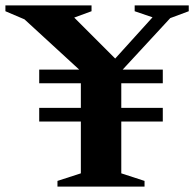

<svg xmlns="http://www.w3.org/2000/svg" viewBox="-54 -690 718 710"><path d="M548 -291V-240.5H394.5V-49L480.5 -21V0H158.5V-21L245 -49V-240.5H91V-291H245V-382H91V-432.5H239L36.5 -618.5L-34 -648.5V-670H284.5V-648.5L220.5 -625L372 -473.5L510 -626L444 -648.5V-670H644V-648.5L575.5 -623L399.5 -432.5H548V-382H394.5V-291Z"/></svg>

Font: Newsreader 16pt
Style: Bold
Weight: 700
Designer: Hugues Gentile
Foundry: Production Type
Version: Version 1.003; ttfautohint (v1.8.3)